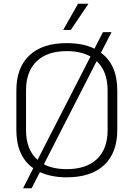

<svg xmlns="http://www.w3.org/2000/svg" viewBox="-20 -943 718 1033"><path d="M611 -456V-244Q611 -121 540.5 -55Q470 11 339 11Q256 11 195 -17L150 70H104L159 -38Q68 -102 68 -244V-456Q68 -579 138 -645Q208 -711 339 -711Q428 -711 488 -681L534 -770H580L523 -659Q611 -595 611 -456ZM182 -83 467 -639Q415 -668 339 -668Q234 -668 177 -613Q120 -558 120 -456V-244Q120 -137 182 -83ZM559 -456Q559 -560 500 -614L216 -59Q266 -33 339 -33Q445 -33 502 -87.5Q559 -142 559 -244ZM400 -923H456L361 -782H320Z"/></svg>

Font: KoHo Light
Style: Regular
Weight: 300
Version: Version 1.000; ttfautohint (v1.6)